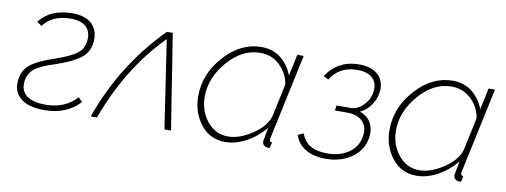

<svg xmlns="http://www.w3.org/2000/svg" viewBox="-50 -777 2724 1034"><g transform="rotate(10 1312.0 -260.0)"><path d="M217 10Q131 10 87.5 -26Q44 -62 52 -127Q58 -180 98 -212Q138 -244 230 -274Q313 -303 345.5 -329Q378 -355 382 -398Q387 -447 359 -473.5Q331 -500 275 -500Q174 -500 125 -434L99 -452Q158 -530 278 -530Q350 -530 386 -495Q422 -460 417 -397Q411 -341 369.5 -308.5Q328 -276 240 -246Q157 -220 124.5 -194Q92 -168 87 -125Q81 -74 115 -47Q149 -20 221 -20Q325 -20 389 -90L412 -69Q341 10 217 10Z M471 0Q576 -298 796 -520H828L910 0H874L802 -481Q610 -288 505 0Z M1022 -209Q1022 -331 1111 -429.5Q1200 -528 1312 -528Q1376 -528 1420 -492.5Q1464 -457 1484 -402L1509 -520H1544L1445 -57Q1443 -51 1443 -45Q1443 -32 1457 -32L1450 0H1436Q1409 -4 1409 -31Q1409 -35 1423 -106Q1381 -54 1322.5 -22Q1264 10 1207 10Q1124 10 1073 -54.5Q1022 -119 1022 -209ZM1435 -172 1473 -351Q1464 -411 1419.5 -453.5Q1375 -496 1312 -496Q1214 -496 1135.5 -406Q1057 -316 1057 -212Q1057 -134 1102.5 -78Q1148 -22 1217 -22Q1279 -22 1348.5 -68Q1418 -114 1435 -172Z M1755 5Q1689 5 1645 -21.5Q1601 -48 1586 -96L1617 -109Q1644 -25 1760 -25Q1829 -25 1876.5 -58Q1924 -91 1933 -147Q1942 -197 1914.5 -228Q1887 -259 1831 -260H1760L1765 -288H1841Q1877 -288 1908.5 -318.5Q1940 -349 1947 -391Q1955 -440 1927.5 -468Q1900 -496 1841 -496Q1745 -496 1696 -418L1669 -432Q1731 -527 1847 -527Q1917 -527 1953.5 -490.5Q1990 -454 1980 -392Q1973 -354 1950 -323Q1927 -292 1894 -277Q1937 -263 1956 -227.5Q1975 -192 1967 -144Q1955 -76 1896.5 -35.5Q1838 5 1755 5Z M2068 -209Q2068 -331 2157 -429.5Q2246 -528 2358 -528Q2422 -528 2466 -492.5Q2510 -457 2530 -402L2555 -520H2590L2491 -57Q2489 -51 2489 -45Q2489 -32 2503 -32L2496 0H2482Q2455 -4 2455 -31Q2455 -35 2469 -106Q2427 -54 2368.5 -22Q2310 10 2253 10Q2170 10 2119 -54.5Q2068 -119 2068 -209ZM2481 -172 2519 -351Q2510 -411 2465.5 -453.5Q2421 -496 2358 -496Q2260 -496 2181.5 -406Q2103 -316 2103 -212Q2103 -134 2148.5 -78Q2194 -22 2263 -22Q2325 -22 2394.5 -68Q2464 -114 2481 -172Z"/></g></svg>

Font: Raleway-v4020 ExtraLight
Style: Italic
Weight: 275
Italic angle: -12°
Designer: Matt McInerney, Pablo Impallari, Rodrigo Fuenzalida
Foundry: Matt McInerney, Pablo Impallari, Rodrigo Fuenzalida
Version: Version 4.020;PS 004.020;hotconv 1.0.88;makeotf.lib2.5.64775